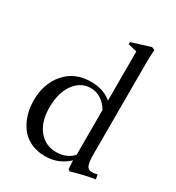

<svg xmlns="http://www.w3.org/2000/svg" viewBox="-178 -833 874 956"><g transform="rotate(30 259.0 -355.0)"><path d="M368.2 15.6 358.4 7.8 355.5 -41Q301.3 11.2 223.6 11.2Q176.3 11.2 139.4 -6.8Q102.5 -24.9 80.6 -55.7Q58.6 -86.4 47.6 -123.8Q36.6 -161.1 36.6 -203.1Q36.6 -298.8 91.6 -361.8Q146.5 -424.8 238.8 -424.8Q311.5 -424.8 357.4 -385.7V-668L306.6 -680.2V-692.4L414.6 -726.1L432.1 -718.8Q428.7 -681.2 428.7 -647.5V-115.2Q428.7 -72.8 436.5 -54.7Q444.3 -36.6 465.8 -36.6Q477.1 -36.6 496.6 -41.5L501.5 -15.6Q477.5 -12.7 431.9 -1.7Q386.2 9.3 368.2 15.6ZM261.7 -34.2Q294.4 -34.2 319.6 -46.1Q344.7 -58.1 357.4 -74.2V-331.5Q340.3 -360.8 313.5 -378.9Q286.6 -397 252.9 -397Q196.3 -397 159.2 -346.2Q122.1 -295.4 122.1 -210.9Q122.1 -129.4 160.6 -81.8Q199.2 -34.2 261.7 -34.2Z"/></g></svg>

Font: Elstob 18pt
Style: Regular
Weight: 400
Designer: Peter S. Baker
Version: Version 1.015